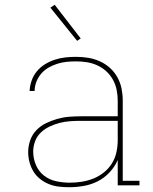

<svg xmlns="http://www.w3.org/2000/svg" viewBox="-20 -776 640 804"><path d="M269 8Q248 8 226.5 5.5Q205 3 185 -5Q165 -13 148 -26.5Q131 -40 120 -58Q109 -76 103.5 -97Q98 -118 98 -139Q98 -164 106.5 -188.5Q115 -213 132.5 -231Q150 -249 172.5 -260Q195 -271 219.5 -278Q244 -285 269 -287Q294 -289 319 -289H473V-355Q473 -377 468.5 -399.5Q464 -422 453 -442Q442 -462 425 -477.5Q408 -493 387 -502.5Q366 -512 343.5 -515.5Q321 -519 298 -519Q278 -519 258.5 -517Q239 -515 220 -509Q201 -503 183.5 -493Q166 -483 153 -468Q140 -453 132.5 -434Q125 -415 125 -395H104Q105 -417 112.5 -438.5Q120 -460 134.5 -477.5Q149 -495 168.5 -507Q188 -519 209.5 -526Q231 -533 253.5 -535.5Q276 -538 298 -538Q324 -538 349 -534Q374 -530 397.5 -519.5Q421 -509 440 -492Q459 -475 471.5 -452.5Q484 -430 489 -405Q494 -380 494 -355V-19H564V0H473V-106Q461 -78 439 -54.5Q417 -31 389.5 -17Q362 -3 331 2.5Q300 8 269 8ZM272 -11Q297 -11 322.5 -15Q348 -19 371.5 -28.5Q395 -38 415 -54Q435 -70 448.5 -91.5Q462 -113 467.5 -138.5Q473 -164 473 -189V-270H319Q297 -270 274.5 -268.5Q252 -267 230.5 -261.5Q209 -256 188.5 -246.5Q168 -237 151.5 -221.5Q135 -206 127 -184.5Q119 -163 119 -141Q119 -112 130.5 -85Q142 -58 164.5 -40.5Q187 -23 215.5 -17Q244 -11 272 -11ZM303 -605 191 -744 209 -756 318 -615Z"/></svg>

Font: Iosevka Slab Thin Extended
Style: Regular
Weight: 100
Width: 7
Monospace: yes
Designer: Belleve Invis
Foundry: Belleve Invis
Version: Version 11.1.1; ttfautohint (v1.8.3)